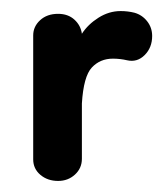

<svg xmlns="http://www.w3.org/2000/svg" viewBox="-20 -320 300 347"><path d="M85 7Q66 7 53 -4Q40 -15 40 -32V-256Q40 -272 52.5 -283.5Q65 -295 85 -295Q103 -295 114.5 -284.5Q126 -274 128 -259Q139 -276 158 -288Q177 -300 198 -300Q211 -300 223 -297Q237 -293 246 -281.5Q255 -270 255 -255Q255 -234 241.5 -220.5Q228 -207 210 -211Q197 -214 184 -214Q161 -214 146 -198Q131 -182 128 -133V-33Q128 -16 115.5 -4.5Q103 7 85 7Z"/></svg>

Font: Dongle
Style: Bold
Weight: 700
Designer: Yanghee Ryu
Foundry: Yanghee Ryu
Version: Version 2.000